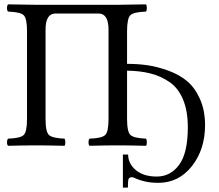

<svg xmlns="http://www.w3.org/2000/svg" viewBox="-20 -667 1005 881"><path d="M920.9 -92.8Q920.9 19 860.4 95.5Q799.8 171.9 707 171.9Q670.9 171.9 644.5 165.5Q618.2 159.2 604.5 152.6Q590.8 146 586.9 146Q572.8 146 569.8 154.8Q566.9 161.6 566.9 193.8H543.9V42H567.9Q567.9 81.1 599.1 109.9Q635.3 143.1 699.2 143.1Q762.2 143.1 802 89.1Q841.8 35.2 841.8 -83Q841.8 -158.2 819.8 -210.7Q797.9 -263.2 757.8 -290.5Q717.8 -317.9 670.9 -329.8Q624 -341.8 563 -342.8V-122.1Q563 -62 578.6 -47.6Q594.2 -33.2 649.9 -30.8Q653.8 -25.9 653.8 -13.9Q653.8 -2 649.9 2Q573.7 0 520 0Q466.8 0 391.1 2Q386.2 -2 386.2 -13.9Q386.2 -25.9 391.1 -30.8Q447.3 -32.7 462.6 -47.4Q478 -62 478 -122.1V-530.8Q478 -605 432.1 -605H234.9Q189 -605 189 -530.8V-122.1Q189 -62 204.6 -47.6Q220.2 -33.2 275.9 -30.8Q279.8 -25.9 279.8 -13.9Q279.8 -2 275.9 2Q195.8 0 147 0Q95.2 0 17.1 2Q12.2 -2 12.2 -13.9Q12.2 -25.9 17.1 -30.8Q73.2 -32.7 88.6 -47.4Q104 -62 104 -122.1V-522.9Q104 -583 88.6 -597.4Q73.2 -611.8 17.1 -613.8Q12.2 -617.7 12.2 -629.9Q12.2 -642.1 17.1 -647Q117.2 -645 146 -645H521Q549.8 -645 649.9 -647Q653.8 -642.1 653.8 -630.1Q653.8 -618.2 649.9 -613.8Q593.8 -611.8 578.4 -597.4Q563 -583 563 -522.9V-374Q613.8 -374 658.4 -367.4Q703.1 -360.8 753.2 -342.5Q803.2 -324.2 838.6 -294.7Q874 -265.1 897.5 -212.9Q920.9 -160.6 920.9 -92.8Z"/></svg>

Font: Linux Libertine
Style: Regular
Weight: 400
Designer: Philipp H. Poll
Foundry: Philipp H. Poll
Version: Version 5.3.0 ; ttfautohint (v0.9)